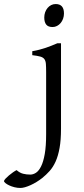

<svg xmlns="http://www.w3.org/2000/svg" viewBox="-137 -682 416 946"><path d="M178.2 -615.7Q178.2 -602.1 173.8 -589.8Q169.4 -577.6 161.9 -568.6Q154.3 -559.6 144 -554.2Q133.8 -548.8 122.1 -548.8Q100.1 -548.8 90.6 -561Q81.1 -573.2 81.1 -595.7Q81.1 -609.4 85.4 -621.6Q89.8 -633.8 97.4 -642.8Q105 -651.9 115.2 -657Q125.5 -662.1 137.2 -662.1Q178.2 -662.1 178.2 -615.7ZM163.6 -48.3Q163.6 7.8 156.5 47.1Q149.4 86.4 137 114Q124.5 141.6 107.4 160.6Q90.3 179.7 70.8 195.3Q57.6 205.6 43 214.6Q28.3 223.6 13.7 230.2Q-1 236.8 -13.9 240.5Q-26.9 244.1 -36.1 244.1Q-51.3 244.1 -65.7 240.5Q-80.1 236.8 -91.6 231.4Q-103 226.1 -110.1 220.2Q-117.2 214.4 -117.2 210.4Q-117.2 206.1 -110.1 198.5Q-103 190.9 -93.3 182.6Q-83.5 174.3 -73 167Q-62.5 159.7 -55.2 156.2Q-39.6 169.9 -22.9 174.1Q-6.3 178.2 12.2 178.2Q26.4 178.2 40.3 169.2Q54.2 160.2 65.4 137.7Q76.7 115.2 83.5 76.7Q90.3 38.1 90.3 -21V-327.1Q90.3 -352.1 89.1 -367.2Q87.9 -382.3 81.5 -390.9Q75.2 -399.4 61.3 -403.3Q47.4 -407.2 22 -410.2V-429.7Q42.5 -433.1 58.3 -437.5Q74.2 -441.9 88.6 -446.5Q103 -451.2 116.5 -456.8Q129.9 -462.4 145.5 -468.8H163.6V-48.3Z"/></svg>

Font: Gentium
Style: Regular
Weight: 400
Designer: J. Victor Gaultney
Version: Version 1.03; 2011; OFL 1.1 release